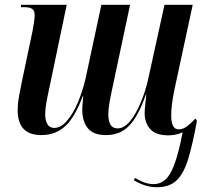

<svg xmlns="http://www.w3.org/2000/svg" viewBox="-20 -556 862 803"><path d="M637 227Q611 227 588.5 220Q566 213 540 198L544 188Q562 199 582 206.5Q602 214 623 214Q650 214 671 196Q692 178 709.5 131Q727 84 744 -3Q718 10 684 10Q631 10 608 -16.5Q585 -43 585 -82Q585 -98 588 -123.5Q591 -149 592 -160H590Q558 -69 520 -30Q482 9 424 9Q370 9 347 -20Q324 -49 324 -98Q324 -111 326 -129Q328 -147 328 -153L326 -154Q294 -67 253.5 -29Q213 9 153 9Q54 9 54 -94Q54 -123 60 -156Q66 -189 72 -217L116 -426Q125 -472 125 -493Q125 -511 115 -518.5Q105 -526 81 -526H67L68 -536H259L187 -191Q180 -160 174.5 -130Q169 -100 169 -79Q169 -53 178 -37Q187 -21 207 -21Q234 -21 259.5 -50Q285 -79 305 -126Q325 -173 338 -228L404 -536H524L449 -183Q443 -157 438 -127.5Q433 -98 433 -77Q433 -19 472 -19Q499 -19 524 -49.5Q549 -80 568.5 -127Q588 -174 599 -222L668 -536H786L708 -174Q696 -113 696 -73Q696 -15 727 -15Q745 -15 762.5 -28Q780 -41 797 -60L803 -53Q801 -51 800 -50L804 -52Q786 46 767.5 107.5Q749 169 719 198Q689 227 637 227Z"/></svg>

Font: Noto Serif Display Condensed SemiBold
Style: Italic
Weight: 600
Width: 3
Italic angle: -12°
Designer: Monotype Design Team
Foundry: Monotype Imaging Inc.
Version: Version 2.009